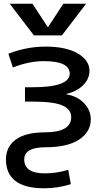

<svg xmlns="http://www.w3.org/2000/svg" viewBox="-20 -780 549 1030"><path d="M220 -70Q362 -70 362 -152Q362 -193 315.5 -214Q269 -235 154 -235H114V-312H154Q354 -312 354 -385Q354 -452 214 -452Q136 -452 49 -418L25 -492Q124 -530 224 -530Q335 -530 397.5 -493Q460 -456 460 -400Q460 -358 427 -324Q394 -290 336 -276V-274Q395 -264 431 -226.5Q467 -189 467 -140Q467 -72 404 -31Q341 10 224 10Q110 10 110 75Q110 150 220 150Q284 150 346 131L360 208Q290 230 217 230Q12 230 12 75Q12 7 65 -31.5Q118 -70 220 -70ZM238 -635 320 -760H442L312 -590H162L32 -760H154L236 -635Z"/></svg>

Font: M PLUS 1p Medium
Style: Regular
Weight: 500
Version: Version 1.062